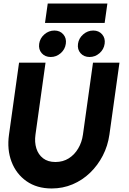

<svg xmlns="http://www.w3.org/2000/svg" viewBox="-20 -1055 729 1088"><path d="M273 13Q189 13 130.5 -28Q72 -69 45.5 -138.2Q19 -207.5 31 -292L88 -700H238L181 -292Q175 -249.5 186 -214.2Q197 -179 224.2 -158Q251.5 -137 294 -137Q337 -137 369.8 -157.8Q402.5 -178.5 423.2 -213.8Q444 -249 450 -292L507 -700H657L600 -292Q591 -228.5 562.5 -173.2Q534 -118 490.5 -76Q447 -34 391.5 -10.5Q336 13 273 13ZM267.5 -732Q235.5 -732 216.5 -753.5Q197.5 -775 202 -807Q206.5 -838.5 231.5 -860.2Q256.5 -882 288.5 -882Q320 -882 338.8 -860.2Q357.5 -838.5 353 -807Q348.5 -775 323.8 -753.5Q299 -732 267.5 -732ZM487.5 -732Q455.5 -732 436.5 -753.5Q417.5 -775 422 -807Q426.5 -838.5 451.5 -860.2Q476.5 -882 508.5 -882Q540 -882 558.8 -860.2Q577.5 -838.5 573 -807Q568.5 -775 543.8 -753.5Q519 -732 487.5 -732ZM250.5 -1035H588.5L573 -925H235Z"/></svg>

Font: Urbanist Black
Style: Italic
Weight: 900
Italic angle: -8°
Designer: Corey Hu
Foundry: Corey Hu
Version: Version 1.330; ttfautohint (v1.8.4.7-5d5b)